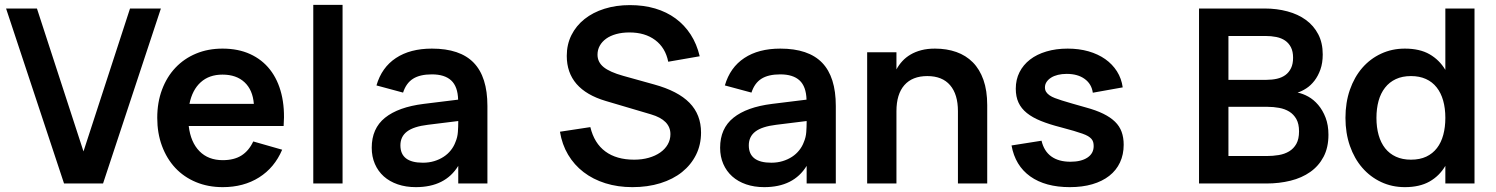

<svg xmlns="http://www.w3.org/2000/svg" viewBox="-20 -755 6157 790"><path d="M243.5 0 5 -720H132L323.5 -132L515 -720H642L404 0Z M896.5 -96Q943 -96 973.5 -115.2Q1004 -134.5 1022 -173L1141 -139Q1109.5 -65 1046 -25Q982.5 15 896.5 15Q836 15 786.2 -5.8Q736.5 -26.5 701.2 -64.2Q666 -102 646.5 -154.5Q627 -207 627 -270Q627 -334 646.8 -386.5Q666.5 -439 702 -476.5Q737.5 -514 786.8 -534.5Q836 -555 895.5 -555Q960 -555 1009.2 -532.5Q1058.5 -510 1091 -468.5Q1123.5 -427 1138 -368.2Q1152.5 -309.5 1147 -236.5H756.5Q764.5 -169.5 800.8 -132.8Q837 -96 896.5 -96ZM1024.5 -327.5Q1020 -385 986.2 -416.5Q952.5 -448 895.5 -448Q840.5 -448 805.8 -416.5Q771 -385 759.5 -327.5Z M1269 0V-735H1389.5V0Z M1757 -555Q1873 -555 1929.2 -496.8Q1985.5 -438.5 1985.5 -319V0H1865.5V-72.5Q1812 15 1691 15Q1650 15 1616.5 3.5Q1583 -8 1559.2 -29.2Q1535.5 -50.5 1522.5 -80.5Q1509.5 -110.5 1509.5 -147Q1509.5 -226.5 1564.2 -270.5Q1619 -314.5 1723 -327.5L1865 -345Q1863.5 -399 1836.5 -424Q1809.5 -449 1757 -449Q1708 -449 1679.5 -431Q1651 -413 1638.5 -374L1529 -403.5Q1550.5 -477.5 1609 -516.2Q1667.5 -555 1757 -555ZM1740 -241.5Q1682 -234.5 1654.8 -213.8Q1627.5 -193 1627.5 -157Q1627.5 -85.5 1720 -85.5Q1745 -85.5 1766.5 -92Q1788 -98.5 1805.2 -109.8Q1822.5 -121 1835 -136.8Q1847.5 -152.5 1854 -170.5Q1862.5 -190 1864 -212Q1865.5 -234 1865.5 -252V-257Z M2582 15Q2522 15 2471 -1Q2420 -17 2381.2 -46.8Q2342.5 -76.5 2317.5 -118.5Q2292.5 -160.5 2284 -213L2409 -232Q2425 -165.5 2470.8 -131.8Q2516.5 -98 2589.5 -98Q2622 -98 2649.2 -105.8Q2676.5 -113.5 2696.5 -127.5Q2716.5 -141.5 2727.5 -160.8Q2738.5 -180 2738.5 -203Q2738.5 -261 2658.5 -284.5L2472.5 -339.5Q2312 -387 2312 -525Q2312 -572 2331.2 -610.5Q2350.5 -649 2385 -676.5Q2419.5 -704 2467.2 -719Q2515 -734 2572 -734Q2628.5 -734 2675.8 -720Q2723 -706 2759.8 -679Q2796.5 -652 2821.8 -613Q2847 -574 2859 -523.5L2729.5 -501Q2718 -558.5 2676 -590Q2634 -621.5 2570 -621.5Q2540 -621.5 2515.5 -614.8Q2491 -608 2474 -595.8Q2457 -583.5 2447.8 -566.8Q2438.5 -550 2438.5 -530Q2438.5 -499.5 2463.5 -479Q2488.5 -458.5 2544 -443L2671.5 -407.5Q2769.5 -380.5 2817 -332Q2864.5 -283.5 2864.5 -209.5Q2864.5 -159.5 2844 -118.2Q2823.5 -77 2786.5 -47.2Q2749.5 -17.5 2697.2 -1.2Q2645 15 2582 15Z M3190.5 -555Q3306.5 -555 3362.8 -496.8Q3419 -438.5 3419 -319V0H3299V-72.5Q3245.5 15 3124.5 15Q3083.5 15 3050 3.5Q3016.5 -8 2992.8 -29.2Q2969 -50.5 2956 -80.5Q2943 -110.5 2943 -147Q2943 -226.5 2997.8 -270.5Q3052.5 -314.5 3156.5 -327.5L3298.5 -345Q3297 -399 3270 -424Q3243 -449 3190.5 -449Q3141.5 -449 3113 -431Q3084.5 -413 3072 -374L2962.5 -403.5Q2984 -477.5 3042.5 -516.2Q3101 -555 3190.5 -555ZM3173.5 -241.5Q3115.5 -234.5 3088.2 -213.8Q3061 -193 3061 -157Q3061 -85.5 3153.5 -85.5Q3178.5 -85.5 3200 -92Q3221.5 -98.5 3238.8 -109.8Q3256 -121 3268.5 -136.8Q3281 -152.5 3287.5 -170.5Q3296 -190 3297.5 -212Q3299 -234 3299 -252V-257Z M3921.5 -297.5Q3921.5 -367 3889.2 -404.5Q3857 -442 3795.5 -442Q3734 -442 3701.2 -404.8Q3668.5 -367.5 3668.5 -297.5V0H3548V-540H3668.5V-469.5Q3678.5 -488 3692.8 -503.5Q3707 -519 3726.5 -530.5Q3746 -542 3770.8 -548.5Q3795.5 -555 3827 -555Q3875.5 -555 3915 -541Q3954.5 -527 3982.8 -498.5Q4011 -470 4026.5 -426.2Q4042 -382.5 4042 -322.5V0H3921.5Z M4382 15Q4281 15 4219 -29.2Q4157 -73.5 4142 -156.5L4265.5 -176Q4275.5 -133 4305.8 -111.2Q4336 -89.5 4384.5 -89.5Q4428.5 -89.5 4454.2 -106.5Q4480 -123.5 4480 -154Q4480 -163 4478 -170.2Q4476 -177.5 4470.8 -183.5Q4465.5 -189.5 4456.8 -194.8Q4448 -200 4434 -205Q4406.5 -215 4344 -231.5Q4297 -243.5 4262.5 -257.5Q4228 -271.5 4205 -290Q4182 -308.5 4170.8 -332.8Q4159.5 -357 4159.5 -390Q4159.5 -427.5 4174.8 -457.8Q4190 -488 4218 -509.8Q4246 -531.5 4285.5 -543.2Q4325 -555 4373 -555Q4419.5 -555 4458.8 -543.8Q4498 -532.5 4527.5 -511.8Q4557 -491 4575.8 -461.5Q4594.5 -432 4599.5 -395.5L4476.5 -373.5Q4471.5 -409.5 4443 -430.2Q4414.5 -451 4369 -451Q4349.5 -451 4333 -447Q4316.5 -443 4304.8 -435.5Q4293 -428 4286.2 -417.8Q4279.5 -407.5 4279.5 -395.5Q4279.5 -384.5 4284.5 -376.8Q4289.5 -369 4298.5 -362.8Q4307.5 -356.5 4320.5 -351.5Q4333.5 -346.5 4349.5 -341.5Q4367.5 -336 4392 -328.8Q4416.5 -321.5 4447.5 -313Q4490 -301.5 4519.5 -287Q4549 -272.5 4567.8 -254.2Q4586.5 -236 4595 -212.5Q4603.5 -189 4603.5 -159.5Q4603.5 -119 4588.2 -86.5Q4573 -54 4544.2 -31.5Q4515.5 -9 4474.5 3Q4433.5 15 4382 15Z M5191 0H4913.5V-720H5183.5Q5233.5 -720 5277.2 -708.2Q5321 -696.5 5353.2 -673Q5385.5 -649.5 5404 -614Q5422.5 -578.5 5422.5 -531Q5422.5 -496 5413 -469.2Q5403.5 -442.5 5388.5 -423Q5373.5 -403.5 5355 -391.5Q5336.5 -379.5 5319 -374Q5340.5 -370 5363 -357.5Q5385.5 -345 5404 -323.2Q5422.5 -301.5 5434.2 -271Q5446 -240.5 5446 -200.5Q5446 -148 5426 -110Q5406 -72 5371.2 -47.5Q5336.5 -23 5290 -11.5Q5243.5 0 5191 0ZM5186 -607H5034.5V-426.5H5191Q5214 -426.5 5234 -431Q5254 -435.5 5268.8 -446.2Q5283.5 -457 5292 -474.5Q5300.5 -492 5300.5 -517.5Q5300.5 -543 5291.8 -560.2Q5283 -577.5 5267.8 -588Q5252.5 -598.5 5231.5 -602.8Q5210.5 -607 5186 -607ZM5191 -113Q5217.5 -113 5241.5 -117Q5265.5 -121 5284.2 -132.2Q5303 -143.5 5314 -163.2Q5325 -183 5325 -214.5Q5325 -245.5 5314 -265Q5303 -284.5 5284.8 -295.8Q5266.5 -307 5243 -311.2Q5219.5 -315.5 5195 -315.5H5034.5V-113Z M6047 -720V0H5927V-72.5Q5902.5 -31 5861.8 -8Q5821 15 5760.5 15Q5707.5 15 5662.8 -6Q5618 -27 5585.2 -64.8Q5552.5 -102.5 5534.2 -155Q5516 -207.5 5516 -270Q5516 -333 5534.2 -385.5Q5552.5 -438 5585.2 -475.8Q5618 -513.5 5662.8 -534.2Q5707.5 -555 5760.5 -555Q5821.5 -555 5862 -531.8Q5902.5 -508.5 5927 -467.5V-720ZM5785.5 -442Q5750 -442 5723.2 -429.5Q5696.5 -417 5678.8 -394.2Q5661 -371.5 5652.2 -339.8Q5643.5 -308 5643.5 -270Q5643.5 -231 5652.5 -199.2Q5661.5 -167.5 5679.2 -145Q5697 -122.5 5723.8 -110.2Q5750.5 -98 5785.5 -98Q5822 -98 5848.5 -110.5Q5875 -123 5892.5 -145.8Q5910 -168.5 5918.5 -200.2Q5927 -232 5927 -270Q5927 -309.5 5918 -341.2Q5909 -373 5891.2 -395.5Q5873.5 -418 5847 -430Q5820.5 -442 5785.5 -442Z"/></svg>

Font: Vela Sans Bd
Style: Bold
Weight: 700
Designer: Principal design: Mikhail Sharanda - project Manrope.
Design modification: Ravid Balaliev
Foundry: Mikhail Sharanda
Version: Version 1.001